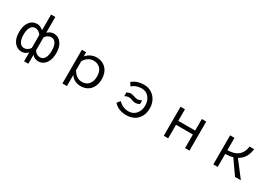

<svg xmlns="http://www.w3.org/2000/svg" viewBox="70 -2044 4859 3376"><g transform="rotate(30 2500.0 -355.5)"><path d="M457 -830.1H543V-511.2Q603 -565.9 669.4 -565.9Q766.6 -565.9 824.7 -483.9Q877 -409.2 877 -286.1Q877 -166 826.2 -90.8Q767.6 -3.9 669.4 -3.9Q596.2 -3.9 543 -62V119.1H457V-62Q403.8 -3.9 330.1 -3.9Q256.8 -3.9 202.6 -55.7Q123 -132.8 123 -286.1Q123 -403.3 170.4 -476.6Q228.5 -565.9 331.1 -565.9Q396.5 -565.9 457 -511.2ZM457 -417Q406.7 -487.8 336.4 -487.8Q277.3 -487.8 244.6 -431.2Q213.9 -377.9 213.9 -285.6Q213.9 -200.2 239.7 -147.5Q272.5 -81.1 336.9 -81.1Q411.1 -81.1 457 -152.8ZM543 -417V-152.8Q588.9 -81.1 663.1 -81.1Q719.7 -81.1 752.4 -133.3Q786.1 -188 786.1 -285.2Q786.1 -371.1 759.8 -423.3Q727.1 -487.8 663.6 -487.8Q592.3 -487.8 543 -417Z M1321.8 -564.9V-480Q1359.4 -524.4 1409.7 -549.8Q1466.8 -579.1 1527.8 -579.1Q1654.8 -579.1 1730 -494.1Q1797.9 -417.5 1797.9 -289.6Q1797.9 -175.8 1745.1 -102.1Q1671.4 1 1530.3 1Q1451.2 1 1389.6 -40Q1352.1 -65.9 1326.7 -106V119.1H1235.8V-564.9ZM1326.7 -202.1Q1398.9 -75.2 1515.6 -75.2Q1614.3 -75.2 1664.6 -149.9Q1701.7 -204.6 1701.7 -291Q1701.7 -382.3 1659.2 -437.5Q1608.4 -502.9 1512.2 -502.9Q1459.5 -502.9 1411.6 -474.6Q1358.9 -443.4 1326.7 -382.8Z M2254.9 -501Q2356 -580.1 2489.3 -580.1Q2636.2 -580.1 2722.2 -469.2Q2786.1 -385.7 2786.1 -268.1Q2786.1 -119.1 2692.4 -32.7Q2611.3 42 2485.4 42Q2320.3 42 2228 -62L2278.8 -125Q2367.2 -36.1 2482.4 -36.1Q2591.8 -36.1 2651.4 -126Q2690.9 -185.1 2690.9 -269Q2690.9 -351.6 2654.3 -410.6Q2597.7 -502.9 2488.3 -502.9Q2375 -502.9 2296.9 -434.1ZM2288.1 -307.1Q2333.5 -330.1 2370.6 -330.1Q2400.9 -330.1 2445.8 -313Q2483.4 -298.8 2511.7 -298.8Q2549.3 -298.8 2599.1 -323.2V-249Q2551.8 -224.6 2512.7 -224.6Q2481.9 -224.6 2442.9 -240.2Q2402.8 -255.9 2373 -255.9Q2336.4 -255.9 2288.1 -231.9Z M3238.8 -564.9H3328.6V-330.1H3670.9V-564.9H3760.7V24.9H3670.9V-250H3328.6V24.9H3238.8Z M4245.1 -564.9H4334V-314.9Q4431.6 -317.9 4491.7 -344.2Q4619.6 -399.9 4640.1 -564.9H4732.9Q4719.2 -468.3 4685.1 -408.2Q4643.6 -335 4562 -291L4804.2 24.9H4685.1L4486.8 -259.3Q4420.4 -239.7 4334 -238.3V24.9H4245.1Z"/></g></svg>

Font: BIZ UDPGothic
Style: Regular
Weight: 400
Designer: TypeBank Co., Ltd.
Foundry: Morisawa Inc.
Version: Version 1.051